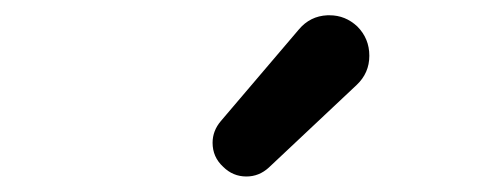

<svg xmlns="http://www.w3.org/2000/svg" viewBox="-20 -890 653 250"><path d="M330.1 -671.9Q317.4 -660.2 300.8 -660.2Q283.2 -660.2 270.5 -672.9Q256.8 -685.5 256.8 -704.1Q256.8 -719.7 267.6 -732.4L369.1 -851.6Q383.8 -869.1 406.2 -870.1Q408.2 -870.1 409.2 -870.1Q429.7 -870.1 445.3 -855.5Q460.9 -839.8 460.9 -817.4Q460.9 -794.9 444.3 -779.3Z"/></svg>

Font: Gen Jyuu Gothic P Medium
Style: Regular
Weight: 500
Designer: [Source Han Sans]
Ryoko NISHIZUKA  (kana & ideographs); Paul D. Hunt (Latin, Greek & Cyrillic); Wenlong ZHANG  (bopomofo
Version: Version 1.002.20150607